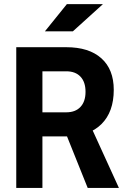

<svg xmlns="http://www.w3.org/2000/svg" viewBox="-20 -926 626 946"><path d="M182.1 -253.9V-372.6H306.6Q351.6 -372.6 376.5 -399.2Q401.4 -425.8 401.4 -473.6Q401.4 -522 376.5 -548.3Q351.6 -574.7 306.6 -574.7H184.1L172.4 -693.4H306.6Q418.5 -693.4 479.5 -638.7Q540.5 -584 540.5 -483.4Q540.5 -374.5 479.5 -314.2Q418.5 -253.9 306.6 -253.9ZM60.1 0V-693.4H189V0ZM412.1 0 281.2 -326.2H417L565.9 0ZM201.2 -771.5 309.6 -905.8H487.3L338.9 -771.5Z"/></svg>

Font: Cascadia Code
Style: Regular
Weight: 400
Monospace: yes
Designer: Aaron Bell
Foundry: Saja Typeworks
Version: Version 2106.017